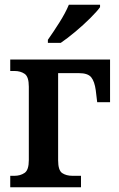

<svg xmlns="http://www.w3.org/2000/svg" viewBox="-20 -786 498 806"><path d="M181 -606V-619Q203 -650 229 -691Q255 -732 269 -766H400V-756Q388 -739 359.5 -710.5Q331 -682 297 -653.5Q263 -625 235 -606ZM23 0V-48H41Q65 -48 83 -60Q101 -72 101 -114V-422Q101 -464 83.5 -476Q66 -488 41 -488H23V-536H442V-357H388L382 -407Q377 -444 363 -461.5Q349 -479 311 -479H224V-113Q224 -71 241 -59.5Q258 -48 284 -48H320V0Z"/></svg>

Font: Noto Serif SemiCondensed SemiBold
Style: Regular
Weight: 600
Width: 4
Designer: Monotype Design Team
Foundry: Monotype Imaging Inc.
Version: Version 2.013; ttfautohint (v1.8.4.7-5d5b)